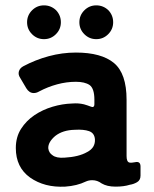

<svg xmlns="http://www.w3.org/2000/svg" viewBox="-20 -690 574 716"><path d="M144 -544Q118 -544 99.5 -562.5Q81 -581 81 -607Q81 -633 99.5 -651.5Q118 -670 144 -670Q170 -670 189 -652Q207 -633 207 -607Q207 -581 188.5 -562.5Q170 -544 144 -544ZM339 -544Q313 -544 294.5 -562.5Q276 -581 276 -607Q276 -633 294.5 -651.5Q313 -670 339 -670Q365 -670 384 -652Q402 -633 402 -607Q402 -581 383.5 -562.5Q365 -544 339 -544ZM223 6Q146 10 92 -28Q39 -66 39 -138Q39 -179 58.5 -209.5Q78 -240 108.5 -260.5Q139 -281 176 -292Q213 -303 249 -304Q272 -306 293 -301Q300 -299 306 -297Q312 -295 317 -293Q332 -286 332 -302V-318Q332 -360 314 -373Q296 -385 263 -385Q228 -385 193 -375.5Q158 -366 126 -349Q116 -343 106 -343Q89 -343 78 -361L55 -400Q47 -412 50.5 -424Q54 -436 67 -443Q112 -467 162 -480.5Q212 -494 263 -494Q358 -494 405 -455Q452 -416 452 -318V-108Q452 -87 462 -84Q469 -82 483 -85Q504 -90 504 -69V-35Q504 -18 491 -10.5Q478 -3 464 -1Q442 6 411 6Q379 6 359 -6Q343 -18 324 -18Q311 -18 300 -13Q267 3 223 6ZM220 -102Q274 -105 305 -123Q336 -139 334 -171Q332 -194 312 -201Q292 -208 259 -206Q214 -205 186 -183Q159 -160 160 -137Q162 -120 176 -111Q190 -100 220 -102Z"/></svg>

Font: Higure Gothic Black
Style: Regular
Weight: 900
Designer: Yoshimichi Ohira
Foundry: Positype
Version: Version 1.000